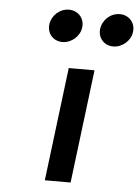

<svg xmlns="http://www.w3.org/2000/svg" viewBox="-51 -749 568 779"><g transform="rotate(5 233.0 -359.0)"><path d="M124 -641C120 -605 145 -575 183 -575C220 -575 254 -605 258 -641C263 -678 236 -708 199 -708C161 -708 129 -679 124 -641ZM331 -641C327 -605 352 -575 390 -575C427 -575 461 -605 465 -641C470 -678 443 -708 406 -708C368 -708 336 -679 331 -641ZM266 -10 323 -472H218L161 -10Z"/></g></svg>

Font: Bluebird
Style: LiNrwObl
Weight: 300
Designer: Jasper
Foundry: Cannot Into Space Fonts
Version: Version 0.98